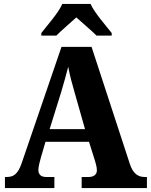

<svg xmlns="http://www.w3.org/2000/svg" viewBox="-20 -951 763 971"><path d="M189 -784V-771H265C288 -795 338 -837 366 -863C394 -837 447 -793 468 -771H545V-784C515 -822 458 -886 438 -931H295C276 -886 218 -822 189 -784ZM5 0H255V-56H213C187 -56 174 -69 174 -92C174 -110 183 -139 187 -155L210 -234H430L460 -139C463 -128 470 -107 470 -90C470 -65 450 -56 429 -56H393V0H723V-56H711C678 -56 653 -73 637 -121L443 -714H291L90 -127C70 -68 47 -56 14 -56H5ZM231 -298 289 -484C301 -524 314 -571 325 -613C333 -569 346 -522 358 -481L410 -298Z"/></svg>

Font: Noto Serif Bengali SemiCondensed ExtraBold
Style: Regular
Weight: 800
Width: 4
Designer: Juan Bruce, Universal Thirst, Indian Type Foundry and the Monotype Design Team.
Foundry: Monotype Imaging Inc.
Version: Version 2.003